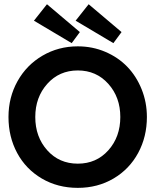

<svg xmlns="http://www.w3.org/2000/svg" viewBox="-20 -896 774 928"><path d="M528 -687.5 345.5 -796 408.5 -875.5 567.5 -741ZM326.5 -687.5 144 -796 207 -875.5 366 -741ZM21 -330.5Q21 -425.5 64.8 -503.8Q108.5 -582 185.5 -627Q262.5 -672 356 -672Q427 -672 489 -645.5Q551 -619 595 -573.5Q639 -528 664.5 -464.8Q690 -401.5 690 -330.5Q690 -235 647.8 -156.8Q605.5 -78.5 528.8 -33.2Q452 12 356 12Q259 12 182 -33.2Q105 -78.5 63 -156.5Q21 -234.5 21 -330.5ZM150.5 -330.5Q150.5 -234.5 208.2 -169.8Q266 -105 356 -105Q446 -105 503.8 -169.8Q561.5 -234.5 561.5 -330.5Q561.5 -426 503.5 -490.8Q445.5 -555.5 356 -555.5Q266.5 -555.5 208.5 -490.8Q150.5 -426 150.5 -330.5Z"/></svg>

Font: League Spartan SemiBold
Style: Regular
Weight: 600
Foundry: The League of Moveable Type
Version: Version 2.002